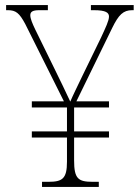

<svg xmlns="http://www.w3.org/2000/svg" viewBox="-20 -734 549 754"><path d="M145 0H368V-20H344C287 -20 271 -32 271 -104V-194H408V-218H271V-312H408V-336H280L421 -625C446 -676 464 -694 499 -694H505V-714H337V-694H349C396 -694 408 -684 408 -669C408 -653 395 -626 377 -587L304 -437C285 -397 266 -359 256 -335C238 -374 215 -421 194 -464L118 -619C107 -642 99 -661 99 -674C99 -687 107 -694 134 -694H168V-714H4V-694H11C42 -694 56 -683 79 -640L231 -336H105V-312H243V-218H105V-194H243V-99C243 -32 225 -20 170 -20H145Z"/></svg>

Font: Noto Serif Tamil SemiCondensed Thin
Style: Regular
Weight: 100
Width: 4
Designer: Indian Type Foundry, Tom Grace, and the Monotype Design Team
Foundry: Monotype Imaging Inc.
Version: Version 2.004